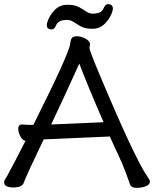

<svg xmlns="http://www.w3.org/2000/svg" viewBox="-27 -892 744 927"><path d="M220 -291 473 -302Q391 -491 356 -585Q278 -413 220 -291ZM633 15Q607 15 601 -1Q582 -57 561 -107L503 -233L345 -226Q199 -219 184 -219Q101 -47 87 -8Q79 13 37 13Q-7 13 -7 -12Q-7 -20 -2.5 -26Q2 -32 6 -39.5Q10 -47 19.5 -65Q29 -83 48.5 -119.5Q68 -156 96 -212H99Q83 -212 72 -232.5Q61 -253 61 -270Q61 -291 79 -291Q98 -289 134 -289Q307 -634 312 -681Q314 -701 320.5 -709Q327 -717 346 -717Q362 -717 383 -707Q404 -697 408 -680L405 -660Q405 -648 458 -522Q624 -127 685 -39Q697 -22 697 -16Q697 0 676.5 7.5Q656 15 633 15ZM223 -750Q199 -750 199 -771Q199 -777 200 -780Q209 -813 234.5 -841Q260 -869 298 -869Q334 -869 354 -858Q374 -847 389 -836.5Q404 -826 421 -826Q439 -826 453 -831.5Q467 -837 474.5 -854.5Q482 -872 494 -872Q518 -872 518 -850Q518 -845 517 -842Q509 -810 483 -781.5Q457 -753 420 -753Q383 -753 363 -764.5Q343 -776 328 -786Q313 -796 296 -796Q278 -796 264 -790.5Q250 -785 242.5 -767.5Q235 -750 223 -750Z"/></svg>

Font: LXGW WenKai Lite
Style: Bold
Weight: 700
Designer: LXGW / Fontworks Inc.
Foundry: LXGW / Fontworks Inc.
Version: Version 1.330;April 28, 2024